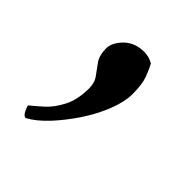

<svg xmlns="http://www.w3.org/2000/svg" viewBox="-90 -180 376 376"><g transform="rotate(45 98.0 8.0)"><path d="M104 -120Q117 -120 129 -113Q134 -104 140 -88.5Q146 -73 146 -45Q146 -24 135.5 3Q125 30 107.5 56.5Q90 83 70 104.5Q50 126 31 136Q26 136 21.5 127.5Q17 119 17 115Q27 107 41.5 94Q56 81 67 59.5Q78 38 78 7Q78 -9 70 -19.5Q62 -30 54 -41.5Q46 -53 46 -72Q46 -88 62 -104Q78 -120 104 -120Z"/></g></svg>

Font: Amiri
Style: Regular
Weight: 400
Designer: Khaled Hosny
Version: Version 0.114